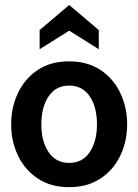

<svg xmlns="http://www.w3.org/2000/svg" viewBox="-20 -762 570 792"><path d="M265 10Q189.5 10 136 -25.5Q82.5 -61 54.2 -120Q26 -179 26 -249Q26 -319 54.2 -378.5Q82.5 -438 135.8 -473.5Q189 -509 265 -509Q340.5 -509 394.2 -473.5Q448 -438 476.2 -378.5Q504.5 -319 504.5 -249Q504.5 -179 476.2 -120Q448 -61 394.5 -25.5Q341 10 265 10ZM265 -90Q320.5 -90 350.2 -134.5Q380 -179 380 -249Q380 -320 350.2 -364.5Q320.5 -409 265 -409Q210.5 -409 180.5 -364.5Q150.5 -320 150.5 -249Q150.5 -179 180.5 -134.5Q210.5 -90 265 -90ZM143.5 -559V-638L265.5 -741.5L387.5 -638V-559L265.5 -635.5Z"/></svg>

Font: Cabin
Style: Bold
Weight: 700
Width: 4
Designer: Pablo Impallari
Foundry: Pablo Impallari. http://www.impallari.com Igino Marini. http://www.ikern.com
Version: Version 3.001